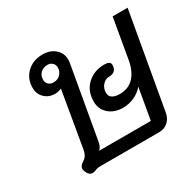

<svg xmlns="http://www.w3.org/2000/svg" viewBox="-136 -757 942 921"><g transform="rotate(-30 335.5 -296.5)"><path d="M128 10Q108 10 98 -16Q94 -28 94 -32Q94 -48 117 -62Q130 -70 136.5 -82Q143 -94 146 -112L198 -417Q180 -409 162 -409Q128 -409 105 -431Q82 -453 82 -488Q82 -538 116 -570.5Q150 -603 203 -603Q245 -603 271.5 -579.5Q298 -556 298 -520Q298 -509 297 -504L227 -107Q223 -81 208 -67H494L524 -239Q502 -214 473 -201Q444 -188 411 -188Q364 -188 333.5 -214.5Q303 -241 303 -284Q303 -343 341 -378Q379 -413 435 -413Q452 -413 460.5 -408Q469 -403 469 -391Q469 -384 468 -380Q461 -351 428 -351Q406 -351 390.5 -333.5Q375 -316 375 -292Q375 -272 389.5 -262.5Q404 -253 430 -253Q479 -253 508.5 -284.5Q538 -316 548 -373L586 -593H669L576 -65Q571 -36 551 -18Q531 0 501 0H176Q157 0 143 7Q136 10 128 10ZM236 -512Q236 -527 225.5 -537.5Q215 -548 199 -548Q176 -548 160.5 -534Q145 -520 145 -495Q145 -480 155.5 -470Q166 -460 183 -460Q206 -460 221 -475.5Q236 -491 236 -512Z"/></g></svg>

Font: Niramit
Style: Italic
Weight: 400
Italic angle: -10°
Version: Version 1.000; ttfautohint (v1.6)